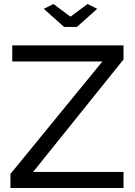

<svg xmlns="http://www.w3.org/2000/svg" viewBox="-20 -936 671 956"><path d="M246 -916 331 -853 416 -916 464 -892 363 -802H299L198 -892ZM32 -70 490 -630H41V-710H595V-640L145 -80H595V0H32Z"/></svg>

Font: IngvarSans
Style: Regular
Weight: 500
Version: Version 3.000